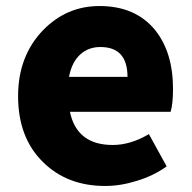

<svg xmlns="http://www.w3.org/2000/svg" viewBox="-20 -603 636 637"><path d="M329 14Q203 14 123 -65Q40 -146 40 -284Q40 -417 123 -503Q201 -583 310 -583Q429 -583 494 -504Q554 -430 554 -308Q554 -258 546 -232H379H212Q235 -122 354 -122Q413 -122 474 -158L533 -51Q490 -20 434 -3Q380 14 329 14ZM209 -348H306H403Q403 -447 313 -447Q274 -447 247 -423Q218 -397 209 -348Z"/></svg>

Font: GenSekiGothic TW H
Style: Regular
Weight: 900
Version: Version 1.501;PS 1;hotconv 16.6.51;makeotf.lib2.5.65220